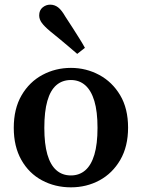

<svg xmlns="http://www.w3.org/2000/svg" viewBox="-20 -789 608 823"><path d="M284 14Q216 14 160 -16Q104 -46 71.5 -103.5Q39 -161 39 -241Q39 -323 72.5 -380.5Q106 -438 162 -468Q218 -498 284 -498Q349 -498 405 -468Q461 -438 495 -381Q529 -324 529 -242Q529 -161 495.5 -103.5Q462 -46 406.5 -16Q351 14 284 14ZM284 -37Q320 -37 345.5 -59Q371 -81 384.5 -126Q398 -171 398 -241Q398 -311 384.5 -356Q371 -401 345.5 -423.5Q320 -446 284 -446Q247 -446 221.5 -424Q196 -402 183 -356.5Q170 -311 170 -241Q170 -172 183 -127Q196 -82 221.5 -59.5Q247 -37 284 -37ZM344 -584 311 -558Q294 -573 276 -588Q258 -603 238.5 -619.5Q219 -636 195 -655Q171 -675 159.5 -690.5Q148 -706 148 -723Q148 -745 162.5 -757Q177 -769 195 -769Q214 -769 229 -757.5Q244 -746 260 -718Q278 -691 292.5 -668Q307 -645 320 -624.5Q333 -604 344 -584Z"/></svg>

Font: Source Serif 4 18pt SemiBold
Style: Regular
Weight: 600
Designer: Frank Grießhammer
Foundry: Adobe Systems Incorporated
Version: Version 4.004;hotconv 1.0.116;makeotfexe 2.5.65601